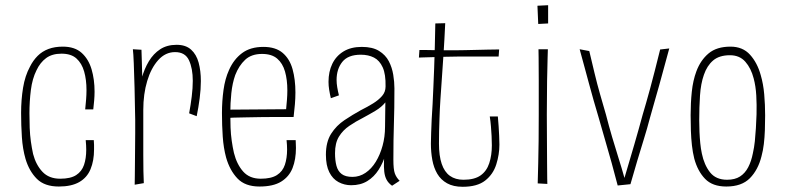

<svg xmlns="http://www.w3.org/2000/svg" viewBox="-20 -706 3027 737"><path d="M206 10Q151 10 121.5 -19.5Q92 -49 78 -96Q67 -134 64 -179.5Q61 -225 61 -272Q61 -323 68.5 -369Q76 -415 95 -450Q107 -474 124.5 -491.5Q142 -509 166 -518Q190 -527 221 -527Q267 -527 293.5 -503Q320 -479 331.5 -440Q343 -401 343 -354Q343 -338 341.5 -320.5Q340 -303 338 -286H307Q309 -305 310.5 -324Q312 -343 312 -360Q312 -400 303 -431.5Q294 -463 273.5 -481.5Q253 -500 216 -500Q180 -500 157 -483Q134 -466 120 -436Q104 -404 98.5 -360.5Q93 -317 93 -271Q93 -243 94 -215.5Q95 -188 98.5 -163Q102 -138 107 -115Q118 -73 143 -46.5Q168 -20 211 -20Q251 -20 272.5 -34Q294 -48 302.5 -73Q311 -98 311 -131Q311 -139 310.5 -148.5Q310 -158 309 -168H340Q341 -159 341 -150Q341 -141 341 -132Q341 -89 327.5 -56.5Q314 -24 284 -7Q254 10 206 10Z M706 -271Q712 -303 716 -335.5Q720 -368 720 -396Q720 -443 705.5 -474.5Q691 -506 652 -506Q615 -506 587.5 -475.5Q560 -445 545 -395Q530 -345 530 -284L506 -249Q506 -288 510 -328.5Q514 -369 524 -405.5Q534 -442 551.5 -471Q569 -500 595 -517Q621 -534 658 -534Q693 -534 713.5 -515.5Q734 -497 742.5 -465.5Q751 -434 751 -395Q751 -364 746.5 -329Q742 -294 735 -260ZM497 3Q497 -7 497.5 -28.5Q498 -50 498 -78Q498 -106 498.5 -136.5Q499 -167 499 -195.5Q499 -224 499 -246Q498 -314 496.5 -369.5Q495 -425 493.5 -463Q492 -501 490 -517L523 -515Q524 -497 524.5 -467.5Q525 -438 526.5 -393.5Q528 -349 530 -284Q530 -234 530 -191Q530 -148 530 -112Q530 -76 530.5 -49Q531 -22 532 -3Z M976 10Q921 10 891.5 -21Q862 -52 848 -101Q838 -138 835 -181.5Q832 -225 832 -272Q832 -318 838 -361Q844 -404 859 -437Q877 -478 909 -502Q941 -526 991 -526Q1038 -526 1065 -503Q1092 -480 1103 -440.5Q1114 -401 1114 -351Q1114 -329 1112 -305.5Q1110 -282 1107 -257L1078 -284Q1080 -304 1081.5 -323Q1083 -342 1083 -359Q1083 -400 1074 -431.5Q1065 -463 1044 -481Q1023 -499 986 -499Q945 -499 921 -476.5Q897 -454 883 -418Q872 -387 868 -348.5Q864 -310 864 -271Q864 -243 865 -216.5Q866 -190 869.5 -165.5Q873 -141 878 -119Q889 -75 913.5 -47.5Q938 -20 981 -20Q1021 -20 1043 -34Q1065 -48 1073.5 -73.5Q1082 -99 1082 -132Q1082 -140 1081.5 -149.5Q1081 -159 1080 -168H1115Q1115 -161 1115.5 -153.5Q1116 -146 1116 -138Q1116 -94 1103 -61Q1090 -28 1059.5 -9Q1029 10 976 10ZM848 -253V-285L1109 -287L1107 -257Q1076 -257 1043.5 -257Q1011 -257 981 -256.5Q951 -256 924.5 -255.5Q898 -255 878 -254.5Q858 -254 848 -253Z M1485 7Q1471 -3 1464 -16Q1457 -29 1455 -47Q1453 -65 1454 -89Q1455 -113 1456.5 -145.5Q1458 -178 1458 -220Q1458 -239 1458.5 -258.5Q1459 -278 1459 -297Q1459 -316 1459.5 -335.5Q1460 -355 1460 -374Q1461 -421 1449 -447.5Q1437 -474 1415.5 -485Q1394 -496 1365 -496Q1316 -496 1294 -468.5Q1272 -441 1272 -399Q1272 -386 1274.5 -371Q1277 -356 1281 -340L1250 -329Q1246 -346 1243.5 -361.5Q1241 -377 1241 -392Q1241 -431 1255.5 -461Q1270 -491 1298.5 -508.5Q1327 -526 1369 -526Q1410 -526 1435 -510.5Q1460 -495 1472.5 -471Q1485 -447 1489.5 -419Q1494 -391 1494 -367Q1494 -325 1493.5 -292.5Q1493 -260 1492 -229.5Q1491 -199 1490.5 -166.5Q1490 -134 1490 -93Q1490 -56 1495.5 -40.5Q1501 -25 1514 -12ZM1328 5Q1302 5 1279.5 -7Q1257 -19 1244 -45Q1231 -71 1231 -112Q1231 -161 1251 -192.5Q1271 -224 1302.5 -245Q1334 -266 1365 -283Q1391 -296 1412 -309Q1433 -322 1446.5 -337.5Q1460 -353 1460 -374L1476 -363Q1476 -334 1460.5 -314.5Q1445 -295 1421.5 -281Q1398 -267 1372 -253Q1346 -240 1321 -223Q1296 -206 1281 -181.5Q1266 -157 1266 -118Q1266 -90 1271.5 -69.5Q1277 -49 1291.5 -38Q1306 -27 1333 -27Q1360 -27 1383 -42.5Q1406 -58 1422.5 -85Q1439 -112 1448.5 -146.5Q1458 -181 1458 -220L1482 -258Q1481 -223 1476 -186.5Q1471 -150 1461 -116Q1451 -82 1433.5 -54.5Q1416 -27 1390 -11Q1364 5 1328 5Z M1756 11Q1720 11 1696 -2.5Q1672 -16 1658.5 -39Q1645 -62 1639.5 -92Q1634 -122 1634 -155Q1634 -173 1635 -196Q1636 -219 1637 -247Q1639 -275 1640.5 -306Q1642 -337 1643.5 -371Q1645 -405 1646.5 -444Q1648 -483 1649 -525.5Q1650 -568 1651 -616L1689 -617Q1686 -552 1682.5 -499Q1679 -446 1676 -403.5Q1673 -361 1670.5 -323.5Q1668 -286 1667 -251Q1666 -226 1665.5 -202Q1665 -178 1665 -155Q1665 -108 1675.5 -77Q1686 -46 1707 -31Q1728 -16 1759 -16Q1801 -16 1824.5 -32.5Q1848 -49 1858 -79.5Q1868 -110 1868 -148Q1868 -166 1867 -184Q1866 -202 1864.5 -221Q1863 -240 1860 -259H1891Q1893 -240 1894 -221.5Q1895 -203 1896 -185.5Q1897 -168 1897 -151Q1897 -113 1885 -75Q1873 -37 1842.5 -13Q1812 11 1756 11ZM1588 -485 1590 -514Q1590 -514 1597 -514Q1604 -514 1617 -514Q1630 -514 1647 -513.5Q1664 -513 1685 -513Q1706 -513 1728 -513Q1743 -513 1764 -513.5Q1785 -514 1808 -514.5Q1831 -515 1851 -515.5Q1871 -516 1883.5 -516Q1896 -516 1896 -516L1894 -489Q1894 -489 1883 -489Q1872 -489 1855 -489Q1838 -489 1817.5 -489Q1797 -489 1777 -489Q1757 -489 1742 -489Q1713 -489 1685.5 -488Q1658 -487 1636 -486.5Q1614 -486 1601 -485.5Q1588 -485 1588 -485Z M2081 0 2044 -2Q2044 -2 2044.5 -22.5Q2045 -43 2046 -79.5Q2047 -116 2047.5 -164.5Q2048 -213 2048 -267Q2048 -340 2048 -396.5Q2048 -453 2047.5 -485Q2047 -517 2047 -517H2083Q2083 -517 2082 -484.5Q2081 -452 2080 -395Q2079 -338 2079 -266Q2079 -212 2079.5 -164Q2080 -116 2080 -79Q2080 -42 2080.5 -21Q2081 0 2081 0ZM2084 -616 2046 -614 2043 -684 2084 -686Z M2205 -517 2242 -510Q2252 -468 2262 -426Q2272 -384 2283.5 -344Q2295 -304 2306 -266Q2317 -223 2329.5 -180.5Q2342 -138 2354.5 -98.5Q2367 -59 2377 -23Q2388 -61 2397.5 -92.5Q2407 -124 2415 -152Q2423 -180 2431 -208Q2439 -236 2447 -266Q2453 -286 2460 -310.5Q2467 -335 2475.5 -366Q2484 -397 2493.5 -434.5Q2503 -472 2514 -516L2549 -520Q2539 -484 2529.5 -448.5Q2520 -413 2510.5 -379Q2501 -345 2492 -314Q2483 -283 2475 -254Q2464 -212 2451.5 -172Q2439 -132 2426.5 -90Q2414 -48 2400 1L2351 6Q2340 -37 2328 -80Q2316 -123 2303 -167.5Q2290 -212 2277 -258Q2268 -288 2259 -319.5Q2250 -351 2241 -384.5Q2232 -418 2223 -451Q2214 -484 2205 -517Z M2768 10Q2715 10 2686.5 -19.5Q2658 -49 2645 -97Q2639 -121 2636 -148Q2633 -175 2632 -204.5Q2631 -234 2631 -264Q2631 -311 2635.5 -354Q2640 -397 2653 -432Q2669 -475 2700 -501Q2731 -527 2784 -527Q2831 -527 2859 -496Q2887 -465 2900 -418Q2910 -384 2913.5 -344Q2917 -304 2917 -263Q2917 -234 2916 -206Q2915 -178 2912 -153Q2909 -128 2903 -106Q2890 -54 2858.5 -22Q2827 10 2768 10ZM2771 -16Q2801 -16 2820.5 -28.5Q2840 -41 2852 -64Q2864 -87 2870 -118Q2875 -140 2877.5 -164Q2880 -188 2881.5 -214Q2883 -240 2884 -267Q2885 -304 2883 -339.5Q2881 -375 2873 -405Q2863 -444 2841 -469Q2819 -494 2782 -494Q2741 -494 2717.5 -474Q2694 -454 2682 -419Q2670 -385 2667 -339.5Q2664 -294 2664 -244Q2664 -222 2665 -199.5Q2666 -177 2668 -156.5Q2670 -136 2674 -117Q2683 -73 2705.5 -44.5Q2728 -16 2771 -16Z"/></svg>

Font: Truculenta Thin
Style: Regular
Weight: 250
Version: Version 1.002